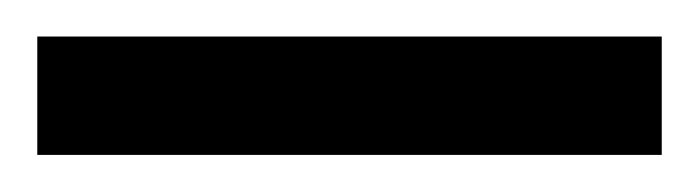

<svg xmlns="http://www.w3.org/2000/svg" viewBox="-20 -669 375 103"><path d="M0 -585.9V-649.4H335V-585.9Z"/></svg>

Font: BabelStone Ogham Pictish
Style: Bold Italic
Weight: 700
Italic angle: -30°
Designer: Andrew West
Foundry: BabelStone
Version: Version 1.02 March 14, 2022